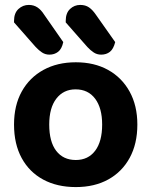

<svg xmlns="http://www.w3.org/2000/svg" viewBox="-20 -745 615 780"><path d="M538 -239Q538 -161 507 -104Q476 -47 420 -16Q364 15 288 15Q212 15 155.5 -15.5Q99 -46 68 -103Q37 -160 37 -239Q37 -317 68.5 -373.5Q100 -430 156.5 -461Q213 -492 288 -492Q363 -492 419 -461Q475 -430 506.5 -373Q538 -316 538 -239ZM287 -382Q238 -382 209 -344.5Q180 -307 180 -239Q180 -169 208.5 -132Q237 -95 288 -95Q338 -95 366.5 -132.5Q395 -170 395 -239Q395 -306 366.5 -344Q338 -382 287 -382ZM125 -554 37 -654V-660Q37 -692 55 -708.5Q73 -725 97 -725Q117 -725 132 -715Q147 -705 159 -686L237 -574Q231 -546 216 -534.5Q201 -523 181 -523Q164 -523 150.5 -532Q137 -541 125 -554ZM335 -554 247 -654V-660Q247 -692 264.5 -708.5Q282 -725 306 -725Q327 -725 341.5 -715Q356 -705 369 -686L448 -574Q441 -546 426.5 -534.5Q412 -523 391 -523Q374 -523 360.5 -532Q347 -541 335 -554Z"/></svg>

Font: BalooTamma2Bold
Style: Bold
Weight: 700
Designer: Divya Kowshik, Shuchita Grover and Ek Type
Foundry: Ek Type
Version: Version 1.700